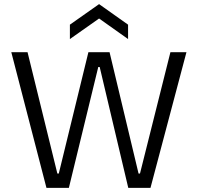

<svg xmlns="http://www.w3.org/2000/svg" viewBox="-20 -914 962 934"><path d="M206 0 35 -660H114L259 -70H266L410 -660H513L654 -70H661L809 -660H887L712 0H604L465 -588H458L315 0ZM320 -724V-794L462 -894L603 -794V-724L462 -824Z"/></svg>

Font: Bricolage Grotesque 24pt Light
Style: Regular
Weight: 300
Designer: Mathieu Triay
Foundry: Atelier Triay
Version: Version 1.001;gftools[0.9.33.dev8+g029e19f]